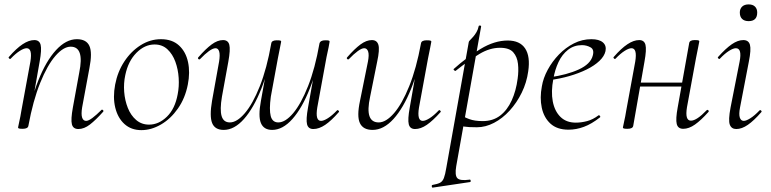

<svg xmlns="http://www.w3.org/2000/svg" viewBox="-20 -577 3501 872"><path d="M336 9Q312 9 306.5 -12.5Q301 -34 311 -89L340 -248Q364 -365 301 -365Q268 -365 231.5 -323Q195 -281 162.5 -200.5Q130 -120 109 -6L98 -7Q119 -123 154 -211.5Q189 -300 234.5 -349.5Q280 -399 329 -399Q372 -399 386 -368.5Q400 -338 386 -267L353 -89Q348 -58 353 -43Q358 -28 371 -28Q382 -28 400 -41.5Q418 -55 440 -77Q443 -81 447.5 -77Q452 -73 448 -69Q415 -32 388.5 -11.5Q362 9 336 9ZM83 8Q70 8 66 6.5Q62 5 62 2Q62 -1 67.5 -24.5Q73 -48 77 -74L118 -297Q128 -358 101 -358Q89 -358 70 -346Q51 -334 29 -311Q26 -307 21.5 -311.5Q17 -316 21 -319Q54 -357 82.5 -376Q111 -395 136 -395Q159 -395 164.5 -373.5Q170 -352 160 -297L109 -6Q107 8 83 8Z M622 14Q576 14 545.5 -13.5Q515 -41 503.5 -88Q492 -135 503 -193Q514 -251 544.5 -297.5Q575 -344 618.5 -371.5Q662 -399 711 -399Q762 -399 793 -370.5Q824 -342 834 -295Q844 -248 833 -193Q821 -131 788 -84Q755 -37 711 -11.5Q667 14 622 14ZM657 -11Q701 -11 738 -47Q775 -83 787 -149Q794 -184 791.5 -223Q789 -262 776.5 -296.5Q764 -331 740.5 -353Q717 -375 682 -375Q637 -375 599.5 -337Q562 -299 549 -236Q541 -199 544 -160Q547 -121 560.5 -87Q574 -53 598.5 -32Q623 -11 657 -11Z M993 -395Q1016 -395 1021.5 -373.5Q1027 -352 1017 -297L988 -138Q978 -79 986.5 -50Q995 -21 1024 -21Q1056 -21 1092 -63Q1128 -105 1160 -185.5Q1192 -266 1212 -380L1222 -379Q1202 -263 1167 -174.5Q1132 -86 1088 -36.5Q1044 13 996 13Q956 13 943.5 -18Q931 -49 943 -119L975 -297Q980 -328 975.5 -343Q971 -358 959 -358Q947 -358 929 -345Q911 -332 889 -309Q885 -305 881 -309Q877 -313 881 -317Q914 -355 941 -375Q968 -395 993 -395ZM1457 -394Q1471 -394 1474 -392.5Q1477 -391 1477 -388Q1477 -385 1472.5 -362.5Q1468 -340 1463 -318L1421 -89Q1411 -28 1438 -28Q1450 -28 1469 -40Q1488 -52 1510 -75Q1513 -79 1517.5 -74.5Q1522 -70 1518 -67Q1485 -29 1457 -10Q1429 9 1403 9Q1380 9 1374.5 -12.5Q1369 -34 1379 -89L1431 -380Q1435 -394 1457 -394ZM1237 -394Q1251 -394 1254 -392.5Q1257 -391 1257 -388Q1257 -385 1251.5 -360Q1246 -335 1242 -312L1210 -138Q1202 -79 1209.5 -50Q1217 -21 1244 -21Q1276 -21 1311.5 -63Q1347 -105 1379 -185.5Q1411 -266 1431 -380L1442 -379Q1422 -263 1387 -174.5Q1352 -86 1308 -36.5Q1264 13 1216 13Q1178 13 1165 -18Q1152 -49 1165 -119L1212 -380Q1214 -394 1237 -394Z M1672 13Q1629 13 1614.5 -18Q1600 -49 1615 -119L1651 -297Q1657 -328 1652 -343Q1647 -358 1634 -358Q1623 -358 1605 -345Q1587 -332 1565 -309Q1561 -305 1557 -309Q1553 -313 1557 -317Q1590 -355 1617 -375Q1644 -395 1669 -395Q1692 -395 1698.5 -373.5Q1705 -352 1693 -297L1661 -138Q1648 -78 1658 -49.5Q1668 -21 1700 -21Q1733 -21 1769.5 -63Q1806 -105 1838.5 -185.5Q1871 -266 1892 -380L1903 -379Q1883 -263 1847.5 -174.5Q1812 -86 1767 -36.5Q1722 13 1672 13ZM1865 9Q1842 9 1836.5 -12.5Q1831 -34 1841 -89L1892 -380Q1894 -394 1918 -394Q1931 -394 1935 -392.5Q1939 -391 1939 -388Q1939 -385 1934 -361.5Q1929 -338 1924 -312L1883 -89Q1873 -28 1900 -28Q1912 -28 1931 -40Q1950 -52 1972 -75Q1975 -79 1979.5 -74.5Q1984 -70 1980 -67Q1946 -29 1918.5 -10Q1891 9 1865 9Z M1946 275Q1942 276 1941 270Q1940 264 1944 263Q1967 259 1978.5 253Q1990 247 1996 231.5Q2002 216 2007 185L2109 -386Q2109 -389 2115 -395Q2121 -401 2129 -410Q2137 -419 2144 -431Q2151 -443 2154 -458Q2155 -462 2160.5 -461Q2166 -460 2165 -456L2052 178Q2045 219 2057 232Q2069 245 2112 239Q2116 237 2117.5 243Q2119 249 2114 250ZM2146 1Q2106 1 2089 -2Q2072 -5 2058 -8L2068 -58Q2087 -45 2111.5 -36Q2136 -27 2172 -27Q2219 -27 2251.5 -52Q2284 -77 2304 -121Q2324 -165 2331 -220Q2336 -255 2332.5 -287Q2329 -319 2311 -339.5Q2293 -360 2251 -360Q2204 -360 2157.5 -332Q2111 -304 2049 -255Q2046 -254 2042 -258.5Q2038 -263 2041 -264Q2100 -317 2163 -355Q2226 -393 2286 -393Q2341 -393 2365 -357Q2389 -321 2379 -253Q2372 -202 2349.5 -156Q2327 -110 2294.5 -74.5Q2262 -39 2223.5 -19Q2185 1 2146 1Z M2562 12Q2510 12 2480 -15.5Q2450 -43 2440.5 -88Q2431 -133 2441 -185Q2447 -222 2467.5 -260Q2488 -298 2518.5 -329.5Q2549 -361 2586.5 -380Q2624 -399 2666 -399Q2701 -399 2718 -384.5Q2735 -370 2730 -345Q2725 -322 2702.5 -300.5Q2680 -279 2644.5 -261.5Q2609 -244 2565.5 -231.5Q2522 -219 2475 -213L2477 -226Q2555 -237 2608.5 -261.5Q2662 -286 2672 -324Q2680 -352 2662 -362Q2644 -372 2623 -372Q2587 -372 2560 -351Q2533 -330 2516.5 -295Q2500 -260 2493 -218Q2482 -161 2490.5 -116.5Q2499 -72 2525.5 -46Q2552 -20 2595 -20Q2620 -20 2646.5 -27Q2673 -34 2698 -53Q2701 -55 2704.5 -51Q2708 -47 2705 -44Q2667 -14 2632 -1Q2597 12 2562 12Z M2830 8Q2817 8 2813 6.5Q2809 5 2809 2Q2809 -1 2814.5 -24.5Q2820 -48 2824 -74L2865 -297Q2875 -358 2848 -358Q2836 -358 2817 -346Q2798 -334 2776 -311Q2773 -307 2768.5 -311.5Q2764 -316 2768 -319Q2801 -357 2829.5 -376Q2858 -395 2883 -395Q2906 -395 2911.5 -373.5Q2917 -352 2907 -297L2856 -6Q2854 8 2830 8ZM2865 -184 2869 -202H3099L3096 -184ZM3083 8Q3059 8 3053.5 -14Q3048 -36 3058 -90L3110 -381Q3112 -395 3135 -395Q3149 -395 3152.5 -393.5Q3156 -392 3156 -389Q3156 -386 3151 -363Q3146 -340 3141 -313L3100 -90Q3090 -29 3118 -29Q3144 -29 3189 -76Q3193 -80 3197 -76Q3201 -72 3197 -68Q3164 -31 3136.5 -11.5Q3109 8 3083 8Z M3324 9Q3302 9 3294.5 -11Q3287 -31 3298 -89L3339 -297Q3351 -358 3322 -358Q3310 -358 3291 -346Q3272 -334 3250 -311Q3247 -307 3242.5 -311.5Q3238 -316 3242 -319Q3276 -357 3303.5 -376Q3331 -395 3356 -395Q3380 -395 3386 -373.5Q3392 -352 3381 -297L3341 -89Q3335 -58 3340 -43Q3345 -28 3358 -28Q3369 -28 3388 -40Q3407 -52 3429 -75Q3433 -79 3437 -74.5Q3441 -70 3437 -67Q3404 -29 3376.5 -10Q3349 9 3324 9ZM3380 -481Q3361 -481 3350.5 -491Q3340 -501 3340 -520Q3340 -537 3350.5 -547Q3361 -557 3380 -557Q3399 -557 3409 -547Q3419 -537 3419 -520Q3419 -481 3380 -481Z"/></svg>

Font: Cormorant Light
Style: Italic
Weight: 300
Italic angle: -10°
Designer: Christian Thalmann (Catharsis Fonts)
Foundry: Catharsis Fonts
Version: Version 4.000